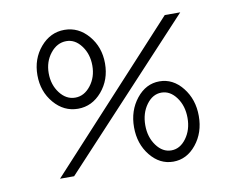

<svg xmlns="http://www.w3.org/2000/svg" viewBox="-75 -761 1075 873"><g transform="rotate(-10 462.5 -325.0)"><path d="M201.6 0H136.5L734.7 -650.2H806.2L201.6 0ZM658 13Q595.6 13 552 -41Q508.5 -94.9 508.5 -171.7Q508.5 -248.4 552 -303Q595.6 -357.6 658 -357.6Q720.4 -357.6 764 -303Q807.5 -248.4 807.5 -171.7Q807.5 -94.9 764 -41Q720.4 13 658 13ZM658 -39Q698.3 -39 726.9 -78Q755.5 -117 755.5 -171.7Q755.5 -227.6 726.9 -266.6Q698.3 -305.6 658 -305.6Q617.7 -305.6 589.1 -266.6Q560.5 -227.6 560.5 -171.7Q560.5 -117 589.1 -78Q617.7 -39 658 -39ZM273.1 -299.1Q208.1 -299.1 162.5 -352.4Q117 -405.7 117 -481.1Q117 -556.6 162.5 -609.9Q208.1 -663.2 273.1 -663.2Q338.1 -663.2 383.6 -609.9Q429.1 -556.6 429.1 -481.1Q429.1 -405.7 383.6 -352.4Q338.1 -299.1 273.1 -299.1ZM269.2 -351.1Q310.8 -351.1 340.7 -389.5Q370.6 -427.8 370.6 -481.1Q370.6 -534.5 342 -572.8Q313.4 -611.2 273.1 -611.2Q230.2 -611.2 199.6 -572.8Q169.1 -534.5 169.1 -481.1Q169.1 -427.8 198.3 -389.5Q227.6 -351.1 269.2 -351.1Z"/></g></svg>

Font: Lohit Assamese
Style: Regular
Weight: 400
Version: Version 2.91.5